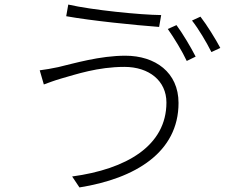

<svg xmlns="http://www.w3.org/2000/svg" viewBox="-20 -790 1040 841"><path d="M753 -680 715 -663C742 -625 779 -564 798 -523L837 -542C815 -585 779 -645 753 -680ZM858 -717 821 -700C850 -663 884 -606 906 -562L945 -580C925 -618 886 -681 858 -717ZM709 -341C709 -151 533 -49 296 -17L328 31C573 -8 762 -123 762 -339C762 -473 660 -546 529 -546C417 -546 303 -512 235 -496C207 -490 178 -485 154 -482L172 -420C194 -428 217 -437 248 -446C312 -464 408 -497 525 -497C633 -497 709 -436 709 -341ZM279 -770 270 -719C381 -699 571 -680 677 -672L686 -724C593 -725 384 -746 279 -770Z"/></svg>

Font: Noto Sans CJK KR Light
Style: Regular
Weight: 300
Designer: Ryoko NISHIZUKA (kana & ideographs); Paul D. Hunt (Latin, Greek & Cyrillic); Wenlong ZHANG (bopomofo); Sandoll Communica
Foundry: Adobe Systems Incorporated
Version: Version 1.004;PS 1.004;hotconv 1.0.82;makeotf.lib2.5.63406